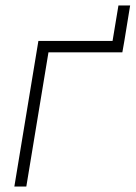

<svg xmlns="http://www.w3.org/2000/svg" viewBox="-20 -678 493 698"><path d="M389.2 -529.3 410.6 -658.2H453.1L432.1 -529.3ZM432.1 -529.3 424.8 -487.8H156.2L75.7 0H32.2L119.6 -529.3Z"/></svg>

Font: Inter 24pt ExtraLight
Style: Italic
Weight: 250
Italic angle: -9.3988°
Version: Version 4.001;git-66647c0bb